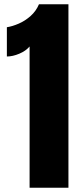

<svg xmlns="http://www.w3.org/2000/svg" viewBox="-20 -880 371 900"><path d="M118.7 0V-662.1Q101.1 -641.1 70.3 -628.2Q39.6 -615.2 12.2 -615.2V-752.4Q38.1 -756.3 67.9 -769.3Q97.7 -782.2 123.3 -804.9Q148.9 -827.6 162.6 -859.9H300.8V0Z"/></svg>

Font: Anton SC
Style: Regular
Weight: 400
Designer: Vernon Adams
Foundry: Vernon Adams
Version: Version 2.116; ttfautohint (v1.8.4.7-5d5b)